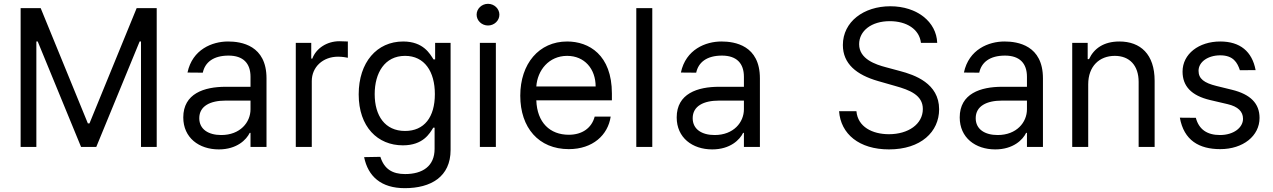

<svg xmlns="http://www.w3.org/2000/svg" viewBox="-20 -770 6669 1006"><path d="M88.1 -727.3V0H170.5V-552.6H177.6L404.8 0H484.4L711.6 -552.6H718.8V0H801.1V-727.3H696L448.9 -123.6H440.3L193.2 -727.3Z M1126.4 12.8C1221.6 12.8 1271.3 -38.4 1288.4 -73.9H1292.6V0H1376.4V-359.4C1376.4 -532.7 1244.3 -552.6 1174.7 -552.6C1092.3 -552.6 987.9 -511.4 962.4 -389.9L1042.6 -389.2C1054 -443.2 1097.7 -478.7 1177.6 -478.7C1254.6 -478.7 1292.6 -437.9 1292.6 -367.9V-315.3H1162.6C1049.7 -315.3 940.3 -279.8 940.3 -154.8C940.3 -48.3 1022.7 12.8 1126.4 12.8ZM1024.1 -150.6C1024.1 -214.5 1081.7 -242.9 1161.9 -242.9H1292.6V-197.4C1292.6 -129.3 1238.6 -62.5 1139.2 -62.5C1072.4 -62.5 1024.1 -92.3 1024.1 -150.6Z M1529.8 0H1613.6V-345.2C1613.6 -419 1671.9 -473 1751.4 -473C1773.8 -473 1796.9 -468.8 1802.6 -467.3V-552.6C1793 -553.3 1771 -554 1758.5 -554C1693.2 -554 1636.4 -517 1616.5 -463.1H1610.8V-545.5H1529.8Z M2100.9 215.9C2237.9 215.9 2340.9 156.2 2340.9 15.6V-545.5H2259.9V-458.8H2251.4C2233 -487.2 2198.9 -552.6 2092.3 -552.6C1954.5 -552.6 1859.4 -443.2 1859.4 -275.6C1859.4 -105.1 1958.8 -8.5 2090.9 -8.5C2197.4 -8.5 2231.5 -71 2250 -100.9H2257.1V9.9C2257.1 100.9 2193.9 142 2102.3 142C2035.5 142 1992.9 115.1 1973 51.8L1887.8 53.3C1908.4 154.1 1976.6 215.9 2100.9 215.9ZM1943.2 -277C1943.2 -387.8 1995.7 -477.3 2102.3 -477.3C2204.5 -477.3 2258.5 -394.9 2258.5 -277C2258.5 -156.2 2203.1 -83.8 2102.3 -83.8C1997.2 -83.8 1943.2 -163.4 1943.2 -277Z M2494.3 0H2578.1V-545.5H2494.3ZM2477.3 -693.2C2477.3 -661.9 2504.3 -636.4 2536.9 -636.4C2569.6 -636.4 2596.6 -661.9 2596.6 -693.2C2596.6 -724.4 2569.6 -750 2536.9 -750C2504.3 -750 2477.3 -724.4 2477.3 -693.2Z M2960.2 11.4C3085.9 11.4 3165.5 -62.5 3179.7 -159.1H3095.9C3080.3 -99.4 3030.5 -63.9 2960.2 -63.9C2861.9 -63.9 2794 -127.5 2790.1 -244.3H3186.1V-279.8C3186.1 -483 3065.3 -552.6 2951.7 -552.6C2804 -552.6 2706 -436.1 2706 -268.5C2706 -100.9 2802.6 11.4 2960.2 11.4ZM2790.1 -316.8C2795.8 -401.6 2855.8 -477.3 2951.7 -477.3C3042.6 -477.3 3100.9 -409.1 3100.9 -316.8Z M3397.7 -727.3H3313.9V0H3397.7Z M3711.6 12.8C3806.8 12.8 3856.5 -38.4 3873.6 -73.9H3877.8V0H3961.6V-359.4C3961.6 -532.7 3829.5 -552.6 3759.9 -552.6C3677.6 -552.6 3573.2 -511.4 3547.6 -389.9L3627.8 -389.2C3639.2 -443.2 3682.9 -478.7 3762.8 -478.7C3839.8 -478.7 3877.8 -437.9 3877.8 -367.9V-315.3H3747.9C3634.9 -315.3 3525.6 -279.8 3525.6 -154.8C3525.6 -48.3 3608 12.8 3711.6 12.8ZM3609.4 -150.6C3609.4 -214.5 3666.9 -242.9 3747.2 -242.9H3877.8V-197.4C3877.8 -129.3 3823.9 -62.5 3724.4 -62.5C3657.7 -62.5 3609.4 -92.3 3609.4 -150.6Z M4805.4 -545.5H4890.6C4886.7 -655.2 4785.5 -737.2 4644.9 -737.2C4505.7 -737.2 4396.3 -656.2 4396.3 -534.1C4396.3 -436.1 4467.3 -377.8 4581 -345.2L4670.5 -319.6C4747.2 -298.3 4815.3 -271.3 4815.3 -198.9C4815.3 -119.3 4738.6 -66.8 4637.8 -66.8C4551.1 -66.8 4474.4 -105.1 4467.3 -187.5H4376.4C4384.9 -68.2 4481.5 12.8 4637.8 12.8C4805.4 12.8 4900.6 -79.5 4900.6 -197.4C4900.6 -333.8 4771.3 -377.8 4696 -397.7L4622.2 -417.6C4568.2 -431.8 4481.5 -460.2 4481.5 -538.4C4481.5 -608 4545.5 -659.1 4642 -659.1C4730.1 -659.1 4796.9 -617.2 4805.4 -545.5Z M5194.6 12.8C5289.8 12.8 5339.5 -38.4 5356.5 -73.9H5360.8V0H5444.6V-359.4C5444.6 -532.7 5312.5 -552.6 5242.9 -552.6C5160.5 -552.6 5056.1 -511.4 5030.5 -389.9L5110.8 -389.2C5122.2 -443.2 5165.8 -478.7 5245.7 -478.7C5322.8 -478.7 5360.8 -437.9 5360.8 -367.9V-315.3H5230.8C5117.9 -315.3 5008.5 -279.8 5008.5 -154.8C5008.5 -48.3 5090.9 12.8 5194.6 12.8ZM5092.3 -150.6C5092.3 -214.5 5149.9 -242.9 5230.1 -242.9H5360.8V-197.4C5360.8 -129.3 5306.8 -62.5 5207.4 -62.5C5140.6 -62.5 5092.3 -92.3 5092.3 -150.6Z M5681.8 -328.1C5681.8 -423.3 5740.8 -477.3 5821 -477.3C5898.8 -477.3 5946 -426.5 5946 -340.9V0H6029.8V-346.6C6029.8 -485.8 5955.6 -552.6 5845.2 -552.6C5762.8 -552.6 5711.6 -515.6 5686.1 -460.2H5679V-545.5H5598V0H5681.8Z M6476.6 -402 6558.9 -402.7C6540.5 -500.7 6477.3 -552.6 6373.6 -552.6C6261.4 -552.6 6176.1 -487.2 6176.1 -394.9C6176.1 -319.6 6220.9 -269.2 6321 -245.7L6411.9 -224.4C6467 -211.6 6492.9 -185.4 6492.9 -147.7C6492.9 -100.9 6443.2 -62.5 6372.2 -62.5C6304.7 -62.5 6261.7 -92 6245.7 -152.7L6161.9 -153.4C6183.2 -34.4 6263.1 11.4 6373.6 11.4C6493.3 11.4 6579.5 -57.9 6579.5 -152C6579.5 -228 6532 -275.9 6434.7 -299.7L6353.7 -319.6C6289.1 -335.6 6259.9 -357.2 6259.9 -399.1C6259.9 -446 6309.7 -480.1 6373.6 -480.1C6442.5 -480.1 6463.4 -441.4 6476.6 -402Z"/></svg>

Font: Margiela Sans
Style: Regular
Weight: 400
Designer: Stefan Endress, Andreas Faust
Version: Version 1.100;FEAKit 1.0